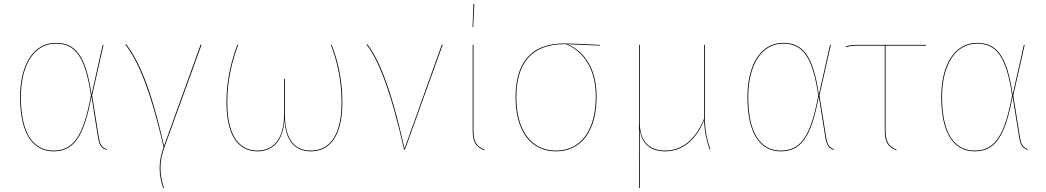

<svg xmlns="http://www.w3.org/2000/svg" viewBox="-20 -739 5168 949"><path d="M256.1 -527.2C145.7 -527.2 79.3 -419.1 79.3 -259.3C79.3 -81.8 140.6 9.1 244.2 9.1C343.7 9.1 394.6 -60.4 432.1 -262.1L464.3 -60.1C472.2 -12.3 486.1 -5.8 506.5 2.1L507.3 -1.6C487.6 -9.4 475.2 -17.6 468.3 -60.9L435.3 -267.3L491.7 -517.2H487.6L432.3 -271.1C404.9 -462.6 353.7 -527.2 256.1 -527.2ZM256.2 -523.4C352.2 -523.4 401.7 -458.5 429.5 -267.1C391.6 -62.7 341.6 5.2 244.2 5.2C143.1 5.2 83.3 -82.8 83.3 -259.3C83.3 -418.9 149.6 -523.4 256.2 -523.4Z M603.2 -520.4 599.3 -518.8C655.6 -446.2 718.2 -318.4 788.5 -11.9C760.5 69.1 765.1 123.1 786.4 190.6L790.1 190.4C769.1 119.7 764.7 66.6 793.7 -14.2L975.9 -517.1L971.7 -518.6L790.6 -17.3C721.8 -323.5 659 -448.6 603.2 -520.4Z M1619.4 -517.2H1615.3C1645.2 -442.4 1668.3 -341.9 1668.3 -233.9C1668.3 -45 1590.8 5.2 1516.3 5.2C1441.5 5.2 1388.3 -42.9 1388.3 -173.3V-349.5L1384.2 -349.1V-175.2C1384.2 -43.1 1324.6 5.2 1252.2 5.2C1175.8 5.2 1103.3 -49.3 1103.3 -234.1C1103.3 -341.9 1128.2 -442.4 1157.5 -517.2H1153.4C1124.6 -443.7 1099.3 -343.4 1099.3 -234.2C1099.3 -48.1 1172.8 9.1 1252.3 9.1C1326.8 9.1 1380.6 -40 1386.3 -152C1389.7 -40 1440.8 9.1 1516.5 9.1C1592.8 9.1 1672.3 -42.7 1672.3 -234.1C1672.3 -343.4 1648.8 -444.6 1619.3 -517.2Z M1795.2 -520.4 1791.3 -518.8C1847.6 -446.2 1907.4 -306.8 1977.2 0H1981.6L2167.9 -517.1L2163.9 -518.5L1979.5 -4.6C1910.9 -311.2 1851.1 -448.5 1795.2 -520.3Z M2320.2 -718.8 2315.6 -605.7H2319L2324.6 -718.6ZM2320.3 -517.2H2316.3V-97.9C2316.3 -39.3 2327.8 -15.8 2373.2 4.1L2374.8 0.4C2331.5 -17.3 2320.3 -41.9 2320.3 -97.9Z M2945.1 -517.2C2887.8 -520.3 2798.4 -524.3 2769.8 -524.3C2595 -524.3 2528.3 -418.1 2528.3 -258.1C2528.3 -91 2603.6 9.1 2728.1 9.1C2851.4 9.1 2928.8 -89 2928.8 -262C2928.8 -396.4 2870.2 -485.2 2784.4 -520.5L2945.1 -513.6ZM2924.8 -262C2924.8 -91.8 2849.2 5.2 2728.1 5.2C2605.9 5.2 2532.3 -93.8 2532.3 -258.1C2532.3 -417.6 2599.2 -520.9 2770.9 -520.8L2777.2 -520.7C2865.6 -484.8 2924.8 -396.9 2924.8 -262Z M3490.9 -0.6C3474.7 -47.9 3463.7 -97 3463.7 -161V-517.2H3459.7V-151.5V-151.4C3423.1 -60.5 3359.2 5.2 3268.3 5.2C3197.3 5.2 3142.3 -31.5 3142.3 -134.8V-517.2H3138.3V190.4L3142.3 190.2V57.7C3142.3 12.4 3142.2 -30 3141.9 -100.1C3151.6 -27.4 3196 9.1 3268.3 9.1C3359.9 9.1 3424.4 -55.9 3460.1 -144.7C3461.7 -89.8 3472.3 -44.5 3487.1 -0.4Z M3851.1 -527.2C3740.7 -527.2 3674.3 -419.1 3674.3 -259.3C3674.3 -81.8 3735.6 9.1 3839.2 9.1C3938.7 9.1 3989.6 -60.4 4027.1 -262.1L4059.3 -60.1C4067.2 -12.3 4081.1 -5.8 4101.5 2.1L4102.3 -1.6C4082.6 -9.4 4070.2 -17.6 4063.3 -60.9L4030.3 -267.3L4086.7 -517.2H4082.6L4027.3 -271.1C3999.9 -462.6 3948.7 -527.2 3851.1 -527.2ZM3851.2 -523.4C3947.2 -523.4 3996.7 -458.5 4024.5 -267.1C3986.6 -62.7 3936.6 5.2 3839.2 5.2C3738.1 5.2 3678.3 -82.8 3678.3 -259.3C3678.3 -418.9 3744.6 -523.4 3851.2 -523.4Z M4556.9 -513.3V-517.2H4221.4C4189.4 -517.2 4174.9 -515.2 4159.3 -508.9L4160.8 -505.2C4176.5 -511.3 4189.6 -513.3 4221.7 -513.3H4353.1V-97.9C4353.1 -39.3 4364.6 -15.8 4410.1 4.1L4411.6 0.4C4368.4 -17.3 4357.1 -41.9 4357.1 -97.9V-513.3Z M4809.1 -527.2C4698.7 -527.2 4632.3 -419.1 4632.3 -259.3C4632.3 -81.8 4693.6 9.1 4797.2 9.1C4896.7 9.1 4947.6 -60.4 4985.1 -262.1L5017.3 -60.1C5025.2 -12.3 5039.1 -5.8 5059.5 2.1L5060.3 -1.6C5040.6 -9.4 5028.2 -17.6 5021.3 -60.9L4988.3 -267.3L5044.7 -517.2H5040.6L4985.3 -271.1C4957.9 -462.6 4906.7 -527.2 4809.1 -527.2ZM4809.2 -523.4C4905.2 -523.4 4954.7 -458.5 4982.5 -267.1C4944.6 -62.7 4894.6 5.2 4797.2 5.2C4696.1 5.2 4636.3 -82.8 4636.3 -259.3C4636.3 -418.9 4702.6 -523.4 4809.2 -523.4Z"/></svg>

Font: Fira Sans Four
Style: Regular
Weight: 100
Designer: Carrois Corporate & Edenspiekermann AG
Foundry: Carrois Corporate GbR & Edenspiekermann AG
Version: Version 4.203;PS 004.203;hotconv 1.0.88;makeotf.lib2.5.64775